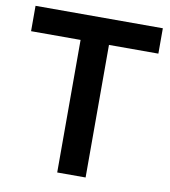

<svg xmlns="http://www.w3.org/2000/svg" viewBox="-79 -758 733 826"><g transform="rotate(10 288.0 -345.0)"><path d="M226.1 0V-579.1H9.8V-689.9H565.9V-579.1H350.1V0Z"/></g></svg>

Font: HK Grotesk Legacy
Style: Bold
Weight: 700
Designer: Alfredo Marco Pradil
Foundry: Hanken Design Co.
Version: Version 2.022;PS 002.022;hotconv 1.0.88;makeotf.lib2.5.64775